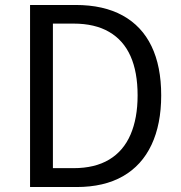

<svg xmlns="http://www.w3.org/2000/svg" viewBox="-20 -753 728 773"><path d="M101 0V-733H284Q397 -733 474 -690.5Q551 -648 590 -567Q629 -486 629 -369Q629 -253 590 -170Q551 -87 475 -43.5Q399 0 288 0ZM193 -76H276Q362 -76 419.5 -110.5Q477 -145 505.5 -211Q534 -277 534 -369Q534 -463 505.5 -527Q477 -591 419.5 -624.5Q362 -658 276 -658H193Z"/></svg>

Font: Noto Sans KR
Style: Regular
Weight: 400
Designer: Ryoko NISHIZUKA  (kana, bopomofo & ideographs); Paul D. Hunt (Latin, Greek & Cyrillic); Sandoll Communications , Soo-you
Foundry: Adobe
Version: Version 2.004-H2;hotconv 1.0.118;makeotfexe 2.5.65603